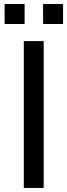

<svg xmlns="http://www.w3.org/2000/svg" viewBox="-20 -933 335 953"><path d="M98.1 -729H196.8V0H98.1ZM193.8 -913.1H293V-814H193.8ZM2.9 -913.1H102.1V-814H2.9Z"/></svg>

Font: Pangururan
Style: Regular
Weight: 400
Designer: Uli Kozok
Foundry: Michael Everson and Uli Kozok
Version: Version 1.005